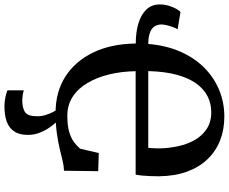

<svg xmlns="http://www.w3.org/2000/svg" viewBox="-103 -688 1033 867"><g transform="rotate(90 413.5 -254.5)"><path d="M753 -181.5 751 -27Q729.5 -26.5 705.2 -20.5Q681 -14.5 650.5 -7.2Q620 0 580.2 5.5Q540.5 11 487.5 11Q395 11 325.8 -33.2Q256.5 -77.5 217.2 -158.5Q178 -239.5 176.5 -351Q126.5 -351 86.5 -362.8Q46.5 -374.5 23.2 -398.8Q0 -423 0 -460Q0 -481 6.2 -501Q12.5 -521 20.5 -535Q28.5 -549 34.5 -553L112.5 -540Q108.5 -534.5 103.2 -521Q98 -507.5 94.2 -492.2Q90.5 -477 90.5 -467.5Q90.5 -453 97.2 -439.2Q104 -425.5 123 -416.8Q142 -408 178.5 -407.5Q185 -487 212.5 -550.5Q240 -614 284.2 -658.8Q328.5 -703.5 385.2 -727.2Q442 -751 506.5 -751Q565.5 -751 614.2 -731.8Q663 -712.5 699 -675Q735 -637.5 755 -582.8Q775 -528 776 -456.5Q776 -436.5 775.2 -416.8Q774.5 -397 772.8 -379.8Q771 -362.5 768.5 -350.5H301.5Q302.5 -287 316 -231.2Q329.5 -175.5 354.8 -132.8Q380 -90 417.2 -66Q454.5 -42 503 -42Q547.5 -42 575.8 -50.5Q604 -59 621.8 -72.2Q639.5 -85.5 651.5 -100L671 -184ZM301 -407.5H647.5Q648.5 -415.5 649 -424.5Q649.5 -433.5 649.8 -442.8Q650 -452 650 -461Q649 -500.5 640.5 -541.2Q632 -582 613 -616Q594 -650 562.8 -671Q531.5 -692 486 -692Q448 -692 415.2 -675.5Q382.5 -659 357.5 -624.8Q332.5 -590.5 317.8 -536.5Q303 -482.5 301 -407.5ZM459.5 242Q441.5 242 421.2 238Q401 234 388 228.5V154.5Q398.5 158 411.8 159.8Q425 161.5 432 161.5Q467 161.5 486 149.2Q505 137 505 93Q505 74 499 55Q493 36 485 21.2Q477 6.5 471.5 0H504.5H523Q534 9 549.8 29.8Q565.5 50.5 577.8 79Q590 107.5 589 140Q588.5 176.5 572.5 199.2Q556.5 222 528 232Q499.5 242 459.5 242Z"/></g></svg>

Font: Merriweather 36pt SemiBold
Style: Regular
Weight: 600
Version: Version 2.100